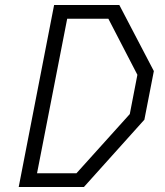

<svg xmlns="http://www.w3.org/2000/svg" viewBox="-20 -750 660 770"><path d="M55 0H316.5L559 -270L597 -465L458.5 -730H197ZM128.5 -55 249.5 -675H414.5L531 -450L500.5 -292.5L286.5 -55Z"/></svg>

Font: Monaspace Krypton ExtraLight
Style: Italic
Weight: 200
Italic angle: -11°
Designer: Riley Cran & the Lettermatic Team
Foundry: Lettermatic
Version: Version 1.101 (Monaspace Krypton)